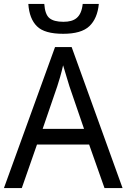

<svg xmlns="http://www.w3.org/2000/svg" viewBox="-20 -956 644 976"><path d="M603 0 344.2 -716.8H259.8L0 0H90.8L168 -221.2H433.1L511.2 0ZM196.8 -300.8 271 -517.1C278.8 -540 291.5 -582.5 300.8 -624C304.2 -611.3 310.1 -592.3 317.9 -566.9C325.2 -541.5 330.6 -524.9 333 -517.1L407.2 -300.8ZM400.4 -936C393.1 -867.2 359.4 -845.2 302.2 -845.2C269.5 -845.2 246.1 -851.6 231.4 -863.8C216.3 -876 207.5 -900.4 205.1 -936H124C127.4 -885.7 142.1 -847.7 168 -822.3C193.4 -796.9 237.8 -784.2 301.3 -784.2C362.3 -784.2 406.7 -796.9 434.1 -822.8C461.4 -848.6 477.5 -886.2 482.4 -936Z"/></svg>

Font: Avrile Sans
Style: Regular
Weight: 400
Designer: Monotype Design Team, Google (font), Stefan Peev (BGR Cyrillic), Cristiano Sobral (main changes)
Foundry: The Avrile Sans Project Authors
Version: Version 3.110